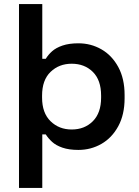

<svg xmlns="http://www.w3.org/2000/svg" viewBox="-20 -720 679 940"><path d="M73 200V-700H187V-432H204Q216 -452 235 -469Q254 -486 286 -497Q318 -508 364 -508Q425 -508 476.5 -478.5Q528 -449 559 -392Q590 -335 590 -255V-239Q590 -159 559 -102Q528 -45 476.5 -15.5Q425 14 364 14Q318 14 286 3Q254 -8 235 -25.5Q216 -43 204 -62H187V200ZM331 -86Q394 -86 434.5 -126.5Q475 -167 475 -242V-252Q475 -328 434.5 -368Q394 -408 331 -408Q269 -408 227.5 -368Q186 -328 186 -252V-242Q186 -167 227.5 -126.5Q269 -86 331 -86Z"/></svg>

Font: Space Grotesk SemiBold
Style: Regular
Weight: 600
Designer: Florian Karsten
Foundry: Florian Karsten
Version: Version 2.000